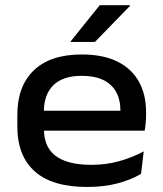

<svg xmlns="http://www.w3.org/2000/svg" viewBox="-20 -709 628 742"><path d="M316.5 13.5Q181.5 13.5 114.2 -46.8Q47 -107 47 -219.5V-265.5Q47 -376 110.8 -437.2Q174.5 -498.5 296 -498.5Q378.5 -498.5 433.8 -471Q489 -443.5 516.8 -393.5Q544.5 -343.5 544.5 -276V-265Q544.5 -249.5 543 -233.5Q541.5 -217.5 539 -204H443Q444.5 -223.5 445 -243.2Q445.5 -263 445.5 -280Q445.5 -323.5 428.8 -353.8Q412 -384 378.8 -400Q345.5 -416 296 -416Q222.5 -416 186 -379.5Q149.5 -343 149.5 -277.5V-250.5L150 -239V-208Q150 -178 159.5 -153.2Q169 -128.5 190.5 -110.2Q212 -92 247.2 -82Q282.5 -72 333.5 -72Q390 -72 440.2 -86Q490.5 -100 535.5 -124L525 -37Q485 -13.5 433 0Q381 13.5 316.5 13.5ZM97.5 -204V-281H518.5V-204ZM365.5 -689H482.5V-686.5L347 -547H253V-549Z"/></svg>

Font: Anek Gurmukhi Medium SemiExpanded
Style: Regular
Weight: 500
Width: 6
Version: Version 1.003